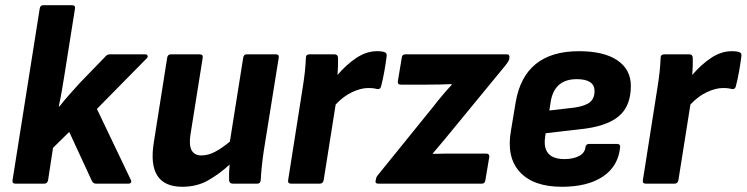

<svg xmlns="http://www.w3.org/2000/svg" viewBox="-20 -703 2858 735"><path d="M39 0Q26 0 28 -13L132 -670Q134 -683 145 -683H256Q269 -683 267 -670L228 -424Q223 -392 217.5 -360Q212 -328 205 -296H208Q226 -319 246.5 -342Q267 -365 286 -386L382 -485Q390 -495 400 -495H537Q543 -495 545 -489.5Q547 -484 541 -479L351 -286L481 -14Q484 -9 481.5 -4.5Q479 0 472 0H347Q336 0 331 -12L245 -198L183 -137L164 -13Q161 0 150 0Z M678 12Q541 12 569 -159L620 -482Q622 -495 634 -495H744Q758 -495 756 -482L709 -187Q697 -108 751 -108Q777 -108 803.5 -122Q830 -136 860 -161L911 -482Q913 -495 924 -495H1036Q1049 -495 1047 -482L990 -127Q981 -67 978 -13Q977 0 965 0H871Q858 0 857 -13Q856 -41 859 -73Q821 -38 777.5 -13Q734 12 678 12Z M1094 0Q1081 0 1083 -13L1139 -369Q1144 -400 1147 -427.5Q1150 -455 1151 -482Q1151 -495 1165 -495H1261Q1273 -495 1274 -482Q1275 -452 1272 -416Q1306 -456 1344.5 -481.5Q1383 -507 1423 -507Q1444 -507 1453 -503Q1462 -500 1460 -487Q1457 -462 1451.5 -431Q1446 -400 1439 -373Q1436 -360 1424 -362Q1417 -364 1409 -365Q1401 -366 1389 -366Q1362 -366 1328.5 -350.5Q1295 -335 1265 -303L1219 -13Q1216 0 1205 0Z M1428 0Q1415 0 1418 -12L1419 -16Q1420 -25 1426 -32L1638 -294Q1655 -316 1673.5 -338Q1692 -360 1709 -378V-381Q1685 -380 1662.5 -379.5Q1640 -379 1616 -379H1515Q1501 -379 1503 -392L1518 -482Q1519 -495 1532 -495H1920Q1932 -495 1930 -482V-479Q1928 -469 1916 -454L1718 -213Q1680 -166 1637 -116V-114Q1666 -115 1688 -115Q1710 -115 1737 -115H1841Q1854 -115 1853 -102L1838 -13Q1836 0 1825 0Z M2131 12Q2022 12 1970 -44.5Q1918 -101 1936 -203L1954 -311Q1987 -507 2196 -507Q2292 -507 2343.5 -472Q2395 -437 2395 -374Q2395 -296 2347.5 -257Q2300 -218 2199 -208L2069 -193L2067 -180Q2054 -94 2141 -94Q2175 -94 2197 -106Q2219 -118 2221 -139Q2223 -152 2235 -152H2342Q2355 -152 2354 -140Q2347 -67 2288.5 -27.5Q2230 12 2131 12ZM2083 -280 2178 -291Q2220 -297 2238 -311.5Q2256 -326 2256 -354Q2256 -400 2188 -400Q2102 -400 2088 -313Z M2452 0Q2439 0 2441 -13L2497 -369Q2502 -400 2505 -427.5Q2508 -455 2509 -482Q2509 -495 2523 -495H2619Q2631 -495 2632 -482Q2633 -452 2630 -416Q2664 -456 2702.5 -481.5Q2741 -507 2781 -507Q2802 -507 2811 -503Q2820 -500 2818 -487Q2815 -462 2809.5 -431Q2804 -400 2797 -373Q2794 -360 2782 -362Q2775 -364 2767 -365Q2759 -366 2747 -366Q2720 -366 2686.5 -350.5Q2653 -335 2623 -303L2577 -13Q2574 0 2563 0Z"/></svg>

Font: Sofia Sans ExtraBold
Style: Italic
Weight: 800
Italic angle: -9°
Designer: Botio Nikoltchev, Ani Petrova
Foundry: lettersoup
Version: Version 4.100; ttfautohint (v1.8.4.7-5d5b)